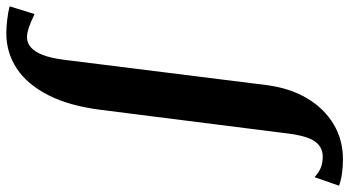

<svg xmlns="http://www.w3.org/2000/svg" viewBox="-398 -586 1106 608"><g transform="rotate(90 155.0 -282.0)"><path d="M-44 251Q-62.5 251 -86.2 248.2Q-110 245.5 -129 240.5L-104.5 161.5Q-80 173.5 -62 179.5Q-44 185.5 -31 185.5Q-13 185.5 1.2 173Q15.5 160.5 25.2 135Q35 109.5 40 70.5L120.5 -573.5Q130 -647 162.2 -701.2Q194.5 -755.5 244 -785.2Q293.5 -815 355 -815Q380 -815 401.8 -811.8Q423.5 -808.5 439 -802.5L412 -725Q397.5 -738.5 382.2 -744.8Q367 -751 347 -751Q316.5 -751 298.8 -726Q281 -701 273.5 -638.5L199 -49.5Q186.5 51.5 152.2 118.2Q118 185 67.8 218Q17.5 251 -44 251Z"/></g></svg>

Font: Merriweather 48pt ExtraBold
Style: Italic
Weight: 800
Italic angle: -7.8°
Version: Version 2.101